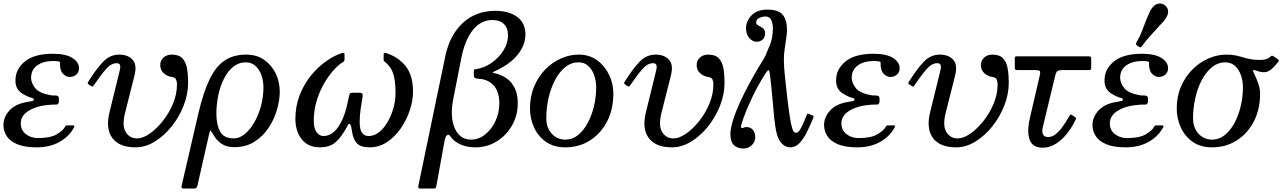

<svg xmlns="http://www.w3.org/2000/svg" viewBox="-35 -848 7466 1118"><path d="M186 -44Q257 -44 294 -65.2Q331 -86.5 343 -108.5Q345.5 -113 347.8 -115.5Q350 -118 357 -118H388Q402 -118 397.5 -109Q370 -55 313 -22.5Q256 10 179 10Q108.5 10 65.8 -8Q23 -26 4 -55.5Q-15 -85 -15 -120Q-15 -166.5 20.2 -204.8Q55.5 -243 122 -254Q138.5 -256.5 150.2 -259Q162 -261.5 162 -267.5Q162 -276 150.8 -277.8Q139.5 -279.5 119 -289.5Q108 -295 93 -304.2Q78 -313.5 66.5 -331.5Q55 -349.5 55 -381Q55 -445 109.8 -490Q164.5 -535 274 -535Q347 -535 386 -510.8Q425 -486.5 425 -451Q425 -426.5 409 -413.2Q393 -400 371 -400Q351 -400 332.5 -417.8Q314 -435.5 314 -478Q314 -480 314.2 -481Q314.5 -482 314.5 -483.5Q314.5 -489.5 301.2 -491.2Q288 -493 279 -493Q216 -493 181 -466.8Q146 -440.5 146 -396Q146 -364 170.5 -334.2Q195 -304.5 263 -293Q274.5 -291.5 284.8 -292Q295 -292.5 301.5 -288.8Q308 -285 308 -270V-261Q308 -239 294.2 -239.2Q280.5 -239.5 263 -238.5Q185 -234 135.5 -205.2Q86 -176.5 86 -130Q86 -89.5 115.8 -66.8Q145.5 -44 186 -44Z M602.5 -194 659 -424Q661.5 -434 664.2 -447Q667 -460 663.5 -470Q660 -480 643 -480Q612.5 -480 582 -445.5Q551.5 -411 517.5 -360Q512.5 -352 508 -347Q503.5 -342 497 -346L484.5 -354Q476 -359.5 475.5 -362.8Q475 -366 480 -374Q528 -450 567 -490Q606 -530 660 -530Q709.5 -530 736.8 -500.5Q764 -471 748 -408L693 -190Q674.5 -115.5 697.2 -78.8Q720 -42 763.5 -42Q796 -42 835.8 -69.2Q875.5 -96.5 912 -142Q948.5 -187.5 972 -243.5Q995.5 -299.5 995.5 -357Q995.5 -373.5 990.2 -385Q985 -396.5 968.5 -399Q938 -403.5 918 -422Q898 -440.5 898 -469Q898 -494 916.2 -512Q934.5 -530 966 -530Q1007 -530 1027.2 -508.2Q1047.5 -486.5 1054 -449.5Q1060.5 -412.5 1060.5 -367Q1060.5 -299.5 1034.2 -232.8Q1008 -166 963.8 -111Q919.5 -56 865.2 -23Q811 10 754.5 10Q659 10 619 -44.5Q579 -99 602.5 -194Z M1397.5 -530Q1460 -530 1503.8 -499.2Q1547.5 -468.5 1570.8 -419.2Q1594 -370 1594 -315Q1594 -265 1577.8 -208.8Q1561.5 -152.5 1528.5 -103Q1495.5 -53.5 1445.8 -22.2Q1396 9 1328.5 9Q1284 9 1254.8 -11Q1225.5 -31 1206.5 -64.5Q1194 -86.5 1190.8 -87.5Q1187.5 -88.5 1181.5 -62L1116 227Q1113.5 238.5 1109.5 244.2Q1105.5 250 1090.5 250H1038Q1024.5 250 1022.8 246Q1021 242 1023 232L1119.5 -185Q1149 -312 1186.2 -387.8Q1223.5 -463.5 1274.8 -496.8Q1326 -530 1397.5 -530ZM1499 -340Q1499 -377 1487.2 -410.2Q1475.5 -443.5 1452.8 -464.2Q1430 -485 1397 -485Q1355 -485 1323 -459.2Q1291 -433.5 1269.2 -390.2Q1247.5 -347 1236.2 -293.5Q1225 -240 1225 -185Q1225 -122 1246.8 -82Q1268.5 -42 1326 -42Q1359.5 -42 1390.5 -67.5Q1421.5 -93 1446 -135.8Q1470.5 -178.5 1484.8 -231.5Q1499 -284.5 1499 -340Z M2055 -308Q2071.5 -308 2075.2 -301.5Q2079 -295 2073 -263Q2054.5 -164 2061.2 -110Q2068 -56 2112.5 -56Q2144 -56 2172 -78.2Q2200 -100.5 2221.5 -137Q2243 -173.5 2255.5 -217.2Q2268 -261 2268 -304Q2268 -359.5 2261 -394Q2254 -428.5 2240.5 -449.8Q2227 -471 2207.5 -486.5Q2202.5 -490.5 2200.8 -492.5Q2199 -494.5 2199 -500V-531Q2199 -539 2201.8 -540.2Q2204.5 -541.5 2215 -538.5Q2286.5 -515 2328.2 -461.5Q2370 -408 2370 -314Q2370 -262.5 2351.2 -206Q2332.5 -149.5 2298.8 -100.5Q2265 -51.5 2218.8 -20.8Q2172.5 10 2117 10Q2067 10 2044.2 -12.5Q2021.5 -35 2014.5 -84Q2010 -116.5 2006 -121.8Q2002 -127 1997.5 -127Q1993 -127 1990.2 -119.5Q1987.5 -112 1970.5 -84Q1941 -35 1909.5 -12.5Q1878 10 1828 10Q1779.5 10 1747.8 -12.8Q1716 -35.5 1700.5 -73Q1685 -110.5 1685 -154Q1685 -231 1710.5 -295.5Q1736 -360 1776.8 -409.5Q1817.5 -459 1864.8 -492Q1912 -525 1955 -538.5Q1965.5 -541.5 1968.2 -540.2Q1971 -539 1971 -531V-500Q1971 -491.5 1962.5 -486.5Q1938.5 -473 1909.2 -441.2Q1880 -409.5 1853.2 -363.8Q1826.5 -318 1809.2 -262Q1792 -206 1792 -144Q1792 -99 1809 -77.5Q1826 -56 1847.5 -56Q1899.5 -56 1936.5 -111.8Q1973.5 -167.5 1992 -263Q1998.5 -295 2001 -301.5Q2003.5 -308 2020 -308Z M2506 234.5Q2504 245.5 2501 247.8Q2498 250 2487 250H2413Q2404 250 2401.5 246.2Q2399 242.5 2401.5 232L2558 -521Q2583.5 -643 2659.5 -714Q2735.5 -785 2849.5 -785Q2929 -785 2976.8 -749.2Q3024.5 -713.5 3024.5 -647.5Q3024.5 -586.5 2979.8 -530Q2935 -473.5 2843.5 -432Q2834 -427.5 2833.8 -426Q2833.5 -424.5 2842.5 -422.5Q2911 -407 2945.5 -362Q2980 -317 2980 -247.5Q2980 -176.5 2946.8 -118Q2913.5 -59.5 2857.5 -24.8Q2801.5 10 2732.5 10Q2684 10 2645.8 -7.2Q2607.5 -24.5 2590.5 -50.5Q2578 -70 2567 -60Q2556 -50 2550 -8ZM2734 -445Q2783 -451.5 2826 -481Q2869 -510.5 2896 -553.2Q2923 -596 2923 -642Q2923 -685.5 2898.8 -708.5Q2874.5 -731.5 2832.5 -731.5Q2765.5 -731.5 2719 -674Q2672.5 -616.5 2651.5 -511L2604 -270Q2590.5 -201.5 2599.2 -148.5Q2608 -95.5 2636 -65.2Q2664 -35 2707.5 -35Q2752.5 -35 2790 -65Q2827.5 -95 2850 -143.2Q2872.5 -191.5 2872.5 -247Q2872.5 -313.5 2840.2 -349.8Q2808 -386 2752.5 -389.5Q2731.5 -391 2727.8 -395.8Q2724 -400.5 2724 -410V-425Q2724 -438.5 2725.2 -441.5Q2726.5 -444.5 2734 -445Z M3051 -215Q3051 -286.5 3075.2 -344.2Q3099.5 -402 3140.2 -443.8Q3181 -485.5 3231.8 -507.8Q3282.5 -530 3335 -530Q3397.5 -530 3442.5 -496.8Q3487.5 -463.5 3512 -411.8Q3536.5 -360 3536.5 -305Q3536.5 -210 3499.2 -139.2Q3462 -68.5 3398.8 -29.2Q3335.5 10 3257.5 10Q3188.5 10 3142.5 -23.2Q3096.5 -56.5 3073.8 -108.2Q3051 -160 3051 -215ZM3146 -160Q3146 -104.5 3177.5 -69.8Q3209 -35 3258 -35Q3297 -35 3329.5 -60.5Q3362 -86 3386 -129.8Q3410 -173.5 3423.2 -228Q3436.5 -282.5 3436.5 -340Q3436.5 -377 3424.8 -410.2Q3413 -443.5 3390.2 -464.2Q3367.5 -485 3334.5 -485Q3290.5 -485 3255.5 -456.2Q3220.5 -427.5 3196 -380.2Q3171.5 -333 3158.8 -275.5Q3146 -218 3146 -160Z M3726 -194 3782.5 -424Q3785 -434 3787.8 -447Q3790.5 -460 3787 -470Q3783.5 -480 3766.5 -480Q3736 -480 3705.5 -445.5Q3675 -411 3641 -360Q3636 -352 3631.5 -347Q3627 -342 3620.5 -346L3608 -354Q3599.5 -359.5 3599 -362.8Q3598.5 -366 3603.5 -374Q3651.5 -450 3690.5 -490Q3729.5 -530 3783.5 -530Q3833 -530 3860.2 -500.5Q3887.5 -471 3871.5 -408L3816.5 -190Q3798 -115.5 3820.8 -78.8Q3843.5 -42 3887 -42Q3919.5 -42 3959.2 -69.2Q3999 -96.5 4035.5 -142Q4072 -187.5 4095.5 -243.5Q4119 -299.5 4119 -357Q4119 -373.5 4113.8 -385Q4108.5 -396.5 4092 -399Q4061.5 -403.5 4041.5 -422Q4021.5 -440.5 4021.5 -469Q4021.5 -494 4039.8 -512Q4058 -530 4089.5 -530Q4130.5 -530 4150.8 -508.2Q4171 -486.5 4177.5 -449.5Q4184 -412.5 4184 -367Q4184 -299.5 4157.8 -232.8Q4131.5 -166 4087.2 -111Q4043 -56 3988.8 -23Q3934.5 10 3878 10Q3782.5 10 3742.5 -44.5Q3702.5 -99 3726 -194Z M4312.5 -108Q4335 -108 4348.8 -92Q4362.5 -76 4362.5 -47.5Q4362.5 -21.5 4342.2 -2.2Q4322 17 4293 17Q4261 17 4239.5 -2.2Q4218 -21.5 4218 -67Q4218 -99.5 4233 -147.5Q4248 -195.5 4274.2 -253.2Q4300.5 -311 4334.5 -373Q4368.5 -435 4406 -495.5Q4418 -514.5 4422.5 -524.2Q4427 -534 4430.2 -543.5Q4433.5 -553 4441.5 -570.5Q4456 -601.5 4460.8 -630.2Q4465.5 -659 4465.5 -682Q4465.5 -713.5 4455.2 -732.8Q4445 -752 4422 -752Q4405 -752 4386.5 -743.8Q4368 -735.5 4368 -718Q4368 -708.5 4375.8 -703Q4383.5 -697.5 4394 -692.5Q4404.5 -687.5 4412.2 -678.8Q4420 -670 4420 -654Q4420 -631 4406.2 -618Q4392.5 -605 4370 -605Q4347 -605 4328 -626.8Q4309 -648.5 4309 -683Q4309 -726 4341.8 -759Q4374.5 -792 4432 -792Q4498 -792 4522.8 -762Q4547.5 -732 4547.5 -674.5Q4547.5 -653 4543 -623.5Q4538.5 -594 4534 -562.5Q4529.5 -531 4529.5 -503Q4529.5 -456 4536 -399.5Q4542.5 -337 4549.5 -276.8Q4556.5 -216.5 4563.8 -169Q4571 -121.5 4579 -97.5Q4581.5 -89.5 4586.5 -82.2Q4591.5 -75 4600.5 -75Q4611.5 -75 4621.5 -90Q4631.5 -105 4641 -127.2Q4650.5 -149.5 4659.5 -171Q4663.5 -180 4665 -184Q4666.5 -188 4676.5 -184L4690.5 -178.5Q4703 -173.5 4702.8 -169.5Q4702.5 -165.5 4697.5 -154Q4682 -116.5 4663.2 -78.5Q4644.5 -40.5 4621 -15.2Q4597.5 10 4567.5 10Q4541 10 4520.2 -9.5Q4499.5 -29 4489.5 -64.5Q4479.5 -101.5 4473.5 -158Q4467.5 -214.5 4462.2 -280.5Q4457 -346.5 4448.5 -412Q4445 -442 4438.8 -439.2Q4432.5 -436.5 4419.5 -416Q4375 -345 4343.8 -278.5Q4312.5 -212 4296 -165.8Q4279.5 -119.5 4279.5 -108Q4279.5 -105.5 4282.8 -103.8Q4286 -102 4288 -102Q4290.5 -102 4296.2 -105Q4302 -108 4312.5 -108Z M4964.5 -44Q5035.5 -44 5072.5 -65.2Q5109.5 -86.5 5121.5 -108.5Q5124 -113 5126.2 -115.5Q5128.5 -118 5135.5 -118H5166.5Q5180.5 -118 5176 -109Q5148.5 -55 5091.5 -22.5Q5034.5 10 4957.5 10Q4887 10 4844.2 -8Q4801.5 -26 4782.5 -55.5Q4763.5 -85 4763.5 -120Q4763.5 -166.5 4798.8 -204.8Q4834 -243 4900.5 -254Q4917 -256.5 4928.8 -259Q4940.5 -261.5 4940.5 -267.5Q4940.5 -276 4929.2 -277.8Q4918 -279.5 4897.5 -289.5Q4886.5 -295 4871.5 -304.2Q4856.5 -313.5 4845 -331.5Q4833.5 -349.5 4833.5 -381Q4833.5 -445 4888.2 -490Q4943 -535 5052.5 -535Q5125.5 -535 5164.5 -510.8Q5203.5 -486.5 5203.5 -451Q5203.5 -426.5 5187.5 -413.2Q5171.5 -400 5149.5 -400Q5129.5 -400 5111 -417.8Q5092.5 -435.5 5092.5 -478Q5092.5 -480 5092.8 -481Q5093 -482 5093 -483.5Q5093 -489.5 5079.8 -491.2Q5066.5 -493 5057.5 -493Q4994.5 -493 4959.5 -466.8Q4924.5 -440.5 4924.5 -396Q4924.5 -364 4949 -334.2Q4973.5 -304.5 5041.5 -293Q5053 -291.5 5063.2 -292Q5073.5 -292.5 5080 -288.8Q5086.5 -285 5086.5 -270V-261Q5086.5 -239 5072.8 -239.2Q5059 -239.5 5041.5 -238.5Q4963.5 -234 4914 -205.2Q4864.5 -176.5 4864.5 -130Q4864.5 -89.5 4894.2 -66.8Q4924 -44 4964.5 -44Z M5381 -194 5437.5 -424Q5440 -434 5442.8 -447Q5445.5 -460 5442 -470Q5438.5 -480 5421.5 -480Q5391 -480 5360.5 -445.5Q5330 -411 5296 -360Q5291 -352 5286.5 -347Q5282 -342 5275.5 -346L5263 -354Q5254.5 -359.5 5254 -362.8Q5253.5 -366 5258.5 -374Q5306.5 -450 5345.5 -490Q5384.5 -530 5438.5 -530Q5488 -530 5515.2 -500.5Q5542.5 -471 5526.5 -408L5471.5 -190Q5453 -115.5 5475.8 -78.8Q5498.5 -42 5542 -42Q5574.5 -42 5614.2 -69.2Q5654 -96.5 5690.5 -142Q5727 -187.5 5750.5 -243.5Q5774 -299.5 5774 -357Q5774 -373.5 5768.8 -385Q5763.5 -396.5 5747 -399Q5716.5 -403.5 5696.5 -422Q5676.5 -440.5 5676.5 -469Q5676.5 -494 5694.8 -512Q5713 -530 5744.5 -530Q5785.5 -530 5805.8 -508.2Q5826 -486.5 5832.5 -449.5Q5839 -412.5 5839 -367Q5839 -299.5 5812.8 -232.8Q5786.5 -166 5742.2 -111Q5698 -56 5643.8 -23Q5589.5 10 5533 10Q5437.5 10 5397.5 -44.5Q5357.5 -99 5381 -194Z M6109.5 -408 6037 -107Q6031 -82 6038.2 -66Q6045.5 -50 6068.5 -50Q6088.5 -50 6106.8 -62.8Q6125 -75.5 6140.2 -94.5Q6155.5 -113.5 6167.5 -132.5Q6179.5 -151.5 6187 -164Q6191 -171 6195 -177.5Q6199 -184 6207 -178L6224.5 -166.5Q6230.5 -162 6230.8 -159.8Q6231 -157.5 6226.5 -147.5Q6216.5 -126 6199 -98.8Q6181.5 -71.5 6157 -46.2Q6132.5 -21 6102.2 -4.5Q6072 12 6036.5 12Q5977.5 12 5960.5 -34.5Q5943.5 -81 5962 -161L6020 -411Q6025 -433 6017.2 -436.5Q6009.5 -440 5987.5 -440H5891.5Q5881 -440 5877.5 -442.5Q5874 -445 5874 -455V-507Q5874 -516.5 5876.8 -518.2Q5879.5 -520 5889 -520H6302.5Q6312.5 -520 6315.8 -517Q6319 -514 6319 -503.5V-452.5Q6319 -443.5 6315.2 -441.8Q6311.5 -440 6302.5 -440H6156Q6134.5 -440 6125 -436Q6115.5 -432 6109.5 -408Z M6527.5 -44Q6598.5 -44 6635.5 -65.2Q6672.5 -86.5 6684.5 -108.5Q6687 -113 6689.2 -115.5Q6691.5 -118 6698.5 -118H6729.5Q6743.5 -118 6739 -109Q6711.5 -55 6654.5 -22.5Q6597.5 10 6520.5 10Q6450 10 6407.2 -8Q6364.5 -26 6345.5 -55.5Q6326.5 -85 6326.5 -120Q6326.5 -166.5 6361.8 -204.8Q6397 -243 6463.5 -254Q6480 -256.5 6491.8 -259Q6503.5 -261.5 6503.5 -267.5Q6503.5 -276 6492.2 -277.8Q6481 -279.5 6460.5 -289.5Q6449.5 -295 6434.5 -304.2Q6419.5 -313.5 6408 -331.5Q6396.5 -349.5 6396.5 -381Q6396.5 -445 6451.2 -490Q6506 -535 6615.5 -535Q6688.5 -535 6727.5 -510.8Q6766.5 -486.5 6766.5 -451Q6766.5 -426.5 6750.5 -413.2Q6734.5 -400 6712.5 -400Q6692.5 -400 6674 -417.8Q6655.5 -435.5 6655.5 -478Q6655.5 -480 6655.8 -481Q6656 -482 6656 -483.5Q6656 -489.5 6642.8 -491.2Q6629.5 -493 6620.5 -493Q6557.5 -493 6522.5 -466.8Q6487.5 -440.5 6487.5 -396Q6487.5 -364 6512 -334.2Q6536.5 -304.5 6604.5 -293Q6616 -291.5 6626.2 -292Q6636.5 -292.5 6643 -288.8Q6649.5 -285 6649.5 -270V-261Q6649.5 -239 6635.8 -239.2Q6622 -239.5 6604.5 -238.5Q6526.5 -234 6477 -205.2Q6427.5 -176.5 6427.5 -130Q6427.5 -89.5 6457.2 -66.8Q6487 -44 6527.5 -44ZM6742.5 -726.5Q6706.5 -686.5 6671.5 -648.8Q6636.5 -611 6612 -576.5Q6607 -569 6597 -575.5L6584.5 -584Q6576 -589.5 6581.5 -599.5Q6603.5 -635.5 6621 -684Q6638.5 -732.5 6660.5 -780.5Q6663 -785.5 6665.2 -789Q6667.5 -792.5 6670 -796.5Q6686 -820.5 6706.5 -826Q6727 -831.5 6745 -819.5Q6763.5 -807.5 6766.5 -786.5Q6769.5 -765.5 6753 -741Q6750.5 -737.5 6748.2 -734Q6746 -730.5 6742.5 -726.5Z M7106 -530Q7138 -530 7160 -525.2Q7182 -520.5 7201.5 -514.5Q7221 -508.5 7244.2 -503.8Q7267.5 -499 7301.5 -499Q7318.5 -499 7332.8 -502.2Q7347 -505.5 7357 -513.5Q7364.5 -519.5 7368.2 -522.5Q7372 -525.5 7381 -520L7400 -507.5Q7408 -502.5 7410.5 -498.5Q7413 -494.5 7407 -486.5Q7387.5 -460.5 7367.2 -444Q7347 -427.5 7326 -427.5Q7313.5 -427.5 7301.5 -430.2Q7289.5 -433 7279.5 -437Q7265.5 -442 7262.2 -439Q7259 -436 7268 -418Q7281.5 -391.5 7292 -361Q7302.5 -330.5 7302.5 -305Q7302.5 -210 7265.2 -139.2Q7228 -68.5 7164.8 -29.2Q7101.5 10 7023.5 10Q6954.5 10 6908.5 -23.2Q6862.5 -56.5 6839.8 -108.2Q6817 -160 6817 -215Q6817 -286.5 6842 -344.2Q6867 -402 6908.8 -443.8Q6950.5 -485.5 7002 -507.8Q7053.5 -530 7106 -530ZM6912 -160Q6912 -104.5 6943.5 -69.8Q6975 -35 7024 -35Q7063 -35 7095.5 -60.5Q7128 -86 7152 -129.8Q7176 -173.5 7189.2 -228Q7202.5 -282.5 7202.5 -340Q7202.5 -377 7190.8 -410.2Q7179 -443.5 7156.2 -464.2Q7133.5 -485 7100.5 -485Q7056.5 -485 7021.5 -456.2Q6986.5 -427.5 6962 -380.2Q6937.5 -333 6924.8 -275.5Q6912 -218 6912 -160Z"/></svg>

Font: Besley
Style: Italic
Weight: 400
Italic angle: -13°
Designer: Owen Earl
Foundry: indestructible type*
Version: Version 4.000; ttfautohint (v1.8.4.7-5d5b)